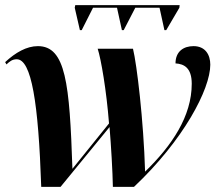

<svg xmlns="http://www.w3.org/2000/svg" viewBox="-21 -725 862 745"><path d="M289 -608H296L340 -695H433L452 -608H459L504 -695H598L617 -608H624L675 -695L676 -705H271L269 -695ZM139 0H214L404 -232C410 -162 416 -58 417 0H499C691 -181 795 -379 795 -474C795 -512 776 -546 730 -546C692 -546 660 -526 660 -479C693 -477 723 -462 723 -400C723 -274 646 -160 542 -59C536 -259 510 -475 495 -536H358C371 -496 392 -375 402 -246L260 -70C249 -402 234 -546 126 -546C82 -546 39 -521 -1 -484L4 -475C16 -486 26 -495 44 -495C101 -495 128 -327 139 0Z"/></svg>

Font: Noto Serif Display
Style: Bold Italic
Weight: 700
Italic angle: -12°
Designer: Monotype Design Team
Foundry: Monotype Imaging Inc.
Version: Version 2.009